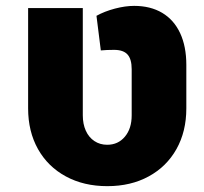

<svg xmlns="http://www.w3.org/2000/svg" viewBox="-20 -618 689 650"><path d="M75.2 -251V-590.8H260.3V-227.5Q260.3 -198.2 270.5 -175.5Q280.8 -152.8 299.6 -140.4Q318.4 -127.9 342.8 -127.9Q379.9 -127.9 402.8 -155.3Q425.8 -182.6 425.8 -227.5V-383.8Q425.8 -418 411.6 -433.6Q397.5 -449.2 366.2 -449.2Q340.8 -449.2 321.3 -447.3L306.6 -564.5Q334 -579.6 369.1 -588.9Q404.3 -598.1 434.1 -598.1Q489.3 -598.1 529.1 -574.5Q568.8 -550.8 589.8 -505.9Q610.8 -460.9 610.8 -398.4V-251Q610.8 -172.9 577.4 -113.3Q543.9 -53.7 483.4 -20.8Q422.9 12.2 343.3 12.2Q263.7 12.2 202.9 -20.8Q142.1 -53.7 108.6 -113.3Q75.2 -172.9 75.2 -251Z"/></svg>

Font: Heebo Black
Style: Regular
Weight: 900
Designer: Oded Ezer
Foundry: Meir Sadan
Version: Version 2.001; ttfautohint (v1.5.14-ce02) -l 8 -r 50 -G 200 